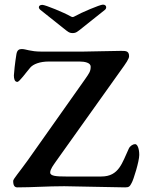

<svg xmlns="http://www.w3.org/2000/svg" viewBox="-20 -808 631 830"><path d="M163 -787C154 -787 148 -783 148 -777C148 -773 150 -769 155 -765L253 -687C273 -671 279 -665 294 -665C309 -665 315 -671 335 -687L433 -765C438 -769 439 -773 439 -777C439 -783 434 -788 425 -788C412 -788 330 -753 304 -738C295 -733 293 -733 284 -738C258 -753 176 -787 163 -787ZM258 -3C288 -3 484 2 521 2C538 2 541 -2 549 -17C557 -30 582 -111 582 -138C582 -166 574 -185 564 -185C555 -185 542 -177 537 -166C508 -105 495 -45 418 -45H264C224 -45 197 -47 197 -62C197 -77 211 -94 221 -109L501 -502C525 -535 538 -554 538 -565C538 -590 521 -588 499 -588C465 -588 368 -585 340 -585H158C111 -585 92 -596 74 -596C62 -596 54 -591 51 -574C45 -538 40 -490 40 -482C40 -468 43 -454 55 -454C64 -454 92 -494 111 -516C124 -531 153 -542 190 -542H324C346 -542 372 -537 372 -520C372 -500 366 -492 348 -466L100 -115C62 -62 37 -34 37 -26C37 -6 43 2 55 2C121 2 182 -3 258 -3Z"/></svg>

Font: EB Garamond SC 08
Style: Regular
Weight: 400
Version: Version 0.016